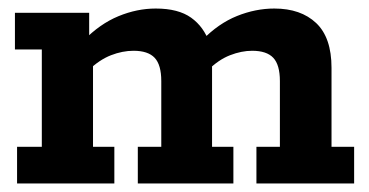

<svg xmlns="http://www.w3.org/2000/svg" viewBox="-20 -430 865 450"><path d="M20 0V-86H78V-314H15V-400H189V-337L176 -335Q214 -374 257.5 -392Q301 -410 345 -410Q398 -410 428 -388.5Q458 -367 471 -329L454 -336Q492 -375 535.5 -392.5Q579 -410 623 -410Q685 -410 721 -376Q757 -342 757 -271V-86H810V0H581V-86H636V-240Q636 -278 620.5 -294.5Q605 -311 571 -311Q546 -311 519 -300.5Q492 -290 467 -265L473 -316Q475 -305 476 -291Q477 -277 477 -271V-86H527V0H303V-86H358V-240Q358 -278 342.5 -294.5Q327 -311 293 -311Q267 -311 240 -300.5Q213 -290 187 -265L198 -296V-86H248V0Z"/></svg>

Font: Rokkitt SemiBold
Style: Bold
Weight: 700
Version: Version 3.103